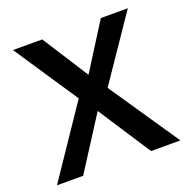

<svg xmlns="http://www.w3.org/2000/svg" viewBox="-115 -738 835 848"><g transform="rotate(-20 302.5 -314.0)"><path d="M591.8 0 369.1 -328.1 573.2 -627.9H446.3L309.6 -411.1L170.9 -627.9H33.2L233.4 -328.1L11.7 0H134.8L293 -247.1L454.1 0Z"/></g></svg>

Font: Namkio Khamti
Style: Bold
Weight: 700
Designer: Debbi Hosken
Foundry: SIL International
Version: Version 3.917